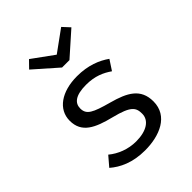

<svg xmlns="http://www.w3.org/2000/svg" viewBox="-223 -912 1047 1047"><g transform="rotate(-45 300.0 -389.0)"><path d="M432 -789 308 -699 184 -789 144 -748 279 -629H336L470 -748ZM280 -58C218 -58 162 -81 121 -115L74 -60C119 -21 184 11 280 11C392 11 501 -33 501 -146C501 -244 433 -280 330 -308C224 -337 191 -353 191 -401C191 -441 221 -470 305 -470C373 -470 418 -449 457 -422L495 -480C450 -512 388 -538 303 -538C184 -538 103 -482 103 -394C103 -302 174 -269 283 -242C395 -214 410 -189 410 -142C410 -91 361 -58 280 -58Z"/></g></svg>

Font: FiraMono Nerd Font
Style: Regular
Weight: 400
Designer: Carrois Corporate & Edenspiekermann AG
Foundry: Carrois Corporate GbR & Edenspiekermann AG
Version: Version 003.206;Nerd Fonts 3.3.0